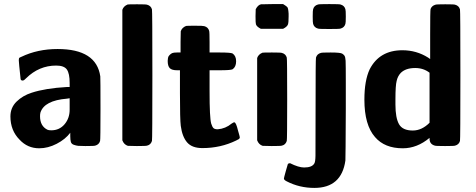

<svg xmlns="http://www.w3.org/2000/svg" viewBox="-20 -715 2328 940"><path d="M321 -309Q321 -355 307.5 -374.5Q294 -394 255 -394Q171 -394 108 -332Q97 -321 94 -321Q84 -319 81 -327Q72 -410 72 -420Q72 -423 72.5 -425.5Q73 -428 73 -429Q73 -430 74.5 -431.5Q76 -433 77 -433.5Q78 -434 80.5 -435Q83 -436 85 -437Q164 -475 262 -475Q452 -475 471 -341Q472 -332 472 -181Q472 -31 470 -25Q465 -7 446 -2Q442 0 398 0Q373 0 363 -1Q353 -2 341.5 -6Q330 -10 327 -20Q324 -30 324 -48V-65Q300 -33 257.5 -11Q215 11 172 11Q115 11 76 -31Q31 -76 31 -145Q31 -188 61 -217.5Q91 -247 135 -261Q202 -283 307 -289H321ZM231 -77Q271 -77 296 -106.5Q321 -136 321 -178V-201V-234L308 -232Q197 -223 178 -164Q176 -156 176 -146Q176 -98 212 -80Q218 -77 231 -77Z M579 -667Q585 -685 605 -693Q607 -694 652 -694Q695 -694 700 -692Q719 -687 724 -669Q726 -663 726 -347Q726 -31 724 -25Q718 -6 700 -2Q695 0 650 0L606 -1Q587 -7 579 -28Z M847 -371Q821 -371 811 -381.5Q801 -392 801 -417Q802 -432 804 -437Q811 -449 823 -455Q830 -458 846 -458H864V-510L865 -562Q871 -580 891 -588Q893 -589 935 -589Q975 -589 980 -587Q999 -582 1004 -564Q1006 -558 1006 -508V-458H1055Q1111 -458 1119 -453Q1136 -441 1136 -415Q1136 -388 1119 -376Q1111 -371 1055 -371H1006V-267Q1006 -139 1014 -110Q1019 -94 1025 -88Q1031 -82 1046 -82Q1084 -85 1114 -110Q1124 -117 1128 -116Q1136 -114 1145 -77Q1154 -46 1154 -43Q1154 -40 1152.5 -37.5Q1151 -35 1149.5 -34Q1148 -33 1143.5 -31Q1139 -29 1136 -27Q1060 10 971 10Q920 10 896 -18Q872 -46 865 -99Q861 -130 861 -258V-371Z M1366 -695Q1368 -694 1373 -690.5Q1378 -687 1379 -686.5Q1380 -686 1383.5 -683Q1387 -680 1387.5 -679Q1388 -678 1389.5 -674Q1391 -670 1391 -667.5Q1391 -665 1392 -659.5Q1393 -654 1393 -648Q1393 -642 1393 -634Q1393 -605 1390 -596Q1386 -584 1366 -574H1257Q1237 -584 1233 -596Q1231 -601 1231 -636L1232 -670Q1243 -691 1258 -694H1266Q1274 -694 1287.5 -694.5Q1301 -695 1314 -695ZM1239 -431Q1245 -449 1265 -457Q1267 -458 1312 -458Q1355 -458 1360 -456Q1379 -451 1384 -433Q1386 -427 1386 -229Q1386 -31 1384 -25Q1378 -6 1360 -2Q1355 0 1310 0L1266 -1Q1247 -7 1239 -28Z M1537 -693Q1541 -695 1592 -695Q1643 -695 1647 -693Q1666 -688 1671 -670Q1673 -665 1673 -634Q1673 -603 1671 -598Q1666 -580 1647 -575Q1643 -573 1592 -573Q1541 -573 1537 -575Q1518 -580 1513 -598Q1511 -603 1511 -634Q1511 -665 1513 -670Q1518 -688 1537 -693ZM1400 84Q1442 105 1469 105Q1508 105 1519 85Q1524 77 1524.5 48Q1525 19 1525 -180Q1525 -427 1527 -433Q1532 -451 1551 -456Q1555 -458 1599 -458Q1648 -458 1656 -452Q1661 -449 1666 -443Q1671 -436 1672 -418Q1673 -397 1673 -313V-183Q1672 62 1671 71Q1652 205 1519 205Q1446 205 1384 173Q1370 166 1370 159Q1370 156 1379 123.5Q1388 91 1389 89Q1392 84 1400 84Z M2083 -40Q2022 11 1952 11Q1863 11 1816 -44Q1764 -103 1764 -227Q1764 -321 1790 -376Q1838 -469 1950 -469Q2019 -469 2076 -433L2086 -426V-546Q2086 -663 2088 -671Q2094 -687 2112 -692Q2116 -694 2160 -694Q2204 -694 2208 -692Q2227 -687 2232 -669Q2234 -663 2234 -347Q2234 -31 2232 -25Q2227 -7 2208 -2Q2204 0 2159 0Q2113 0 2109 -2Q2083 -9 2083 -36ZM1916 -203Q1916 -138 1933.5 -107Q1951 -76 2001 -76Q2045 -76 2083 -114V-359Q2053 -382 2013 -382Q1966 -382 1942 -358Q1927 -342 1922 -319Q1916 -297 1916 -229Z"/></svg>

Font: KaTeX_SansSerif
Style: Bold
Weight: 700
Version: Version 1.1; ttfautohint (v1.3)